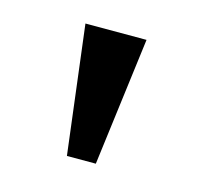

<svg xmlns="http://www.w3.org/2000/svg" viewBox="-51 -794 348 340"><g transform="rotate(15 123.5 -624.5)"><path d="M68 -742 97 -507H150L180 -742Z"/></g></svg>

Font: Cheyenne Sans
Style: Regular
Weight: 400
Designer: The Public Sans project authors (U.S. Web Design System), Libre Franklin designed by Pablo Impallari and Rodrigo Fuenzal
Foundry: The Cheyenne Sans Project Authors
Version: Version 2.007